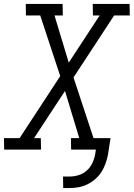

<svg xmlns="http://www.w3.org/2000/svg" viewBox="-33 -755 675 969"><path d="M286 194 285 136H317Q339 136 362 129.5Q385 123 403.5 107Q422 91 432.5 69Q443 47 447 25L451 0H326L325 -58H367L295 -296L139 -58H173L174 0H-12L-13 -58H66L271 -371L170 -677H98L97 -735H283L284 -677H242L314 -439L470 -677H436L435 -735H621L622 -677H543L338 -364L439 -58H525L512 25Q508 47 500 69.5Q492 92 479.5 112Q467 132 448 148.5Q429 165 407.5 175.5Q386 186 363 190Q340 194 318 194Z"/></svg>

Font: Iosevka Etoile Light
Style: Italic
Weight: 300
Italic angle: -9°
Designer: Belleve Invis
Foundry: Belleve Invis
Version: Version 22.1.2; ttfautohint (v1.8.4)